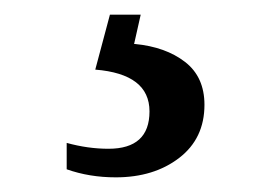

<svg xmlns="http://www.w3.org/2000/svg" viewBox="-20 -29 373 262"><path d="M163 31H164Q206 35 232.5 55.5Q259 76 259 114Q259 160 224.5 186.5Q190 213 138 213Q102 213 71 202V166Q100 174 128 174Q184 174 184 123Q184 72 110 66L130 -9H172Z"/></svg>

Font: Libra Serif Modern
Style: Regular
Weight: 400
Designer: Stefan Peev, Context Ltd
Foundry: Stefan Peev, Context Ltd
Version: Version 1.000